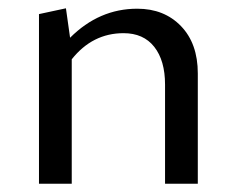

<svg xmlns="http://www.w3.org/2000/svg" viewBox="-20 -443 571 463"><path d="M311 -422Q376 -422 416.5 -380Q457 -338 457 -266V0H378V-239Q378 -297 352 -330Q326 -363 278 -363Q203 -363 153 -300V0H74V-409L139 -423L149 -352Q219 -422 311 -422Z"/></svg>

Font: EauTestInfant Medium
Style: Regular
Weight: 500
Designer: Christian Thalmann (Catharsis Fonts)
Version: Version 0.001;PS 000.001;hotconv 1.0.88;makeotf.lib2.5.64775